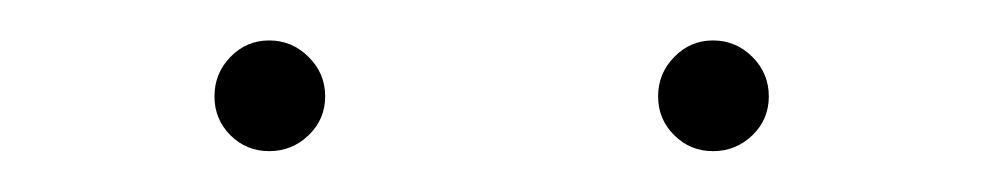

<svg xmlns="http://www.w3.org/2000/svg" viewBox="-20 -741 482 94"><path d="M85 -693.8Q85 -705.1 92.8 -713.1Q100.6 -721.2 111.8 -721.2Q123 -721.2 131.1 -713.1Q139.2 -705.1 139.2 -693.8Q139.2 -682.6 131.1 -674.8Q123 -667 111.8 -667Q100.6 -667 92.8 -674.8Q85 -682.6 85 -693.8ZM302.2 -693.8Q302.2 -705.1 310.1 -713.1Q317.9 -721.2 329.1 -721.2Q340.3 -721.2 348.4 -713.1Q356.4 -705.1 356.4 -693.8Q356.4 -682.6 348.4 -674.8Q340.3 -667 329.1 -667Q317.9 -667 310.1 -674.8Q302.2 -682.6 302.2 -693.8Z"/></svg>

Font: Roboto Thin
Style: Regular
Weight: 250
Designer: Google
Version: Version 2.134; 2016